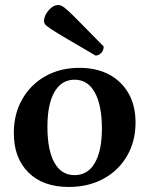

<svg xmlns="http://www.w3.org/2000/svg" viewBox="-20 -732 595 764"><path d="M253.6 12Q151.6 12 93.3 -45.5Q35 -103.1 35 -202.4Q35 -278.3 68.3 -336.8Q101.6 -395.4 160.4 -428.7Q219.3 -462 296.1 -462Q364.4 -462 414.4 -435.3Q464.3 -408.5 491.8 -359.9Q519.3 -311.2 519.3 -244.8Q519.3 -169.7 485.6 -111.7Q451.9 -53.6 391.9 -20.8Q331.9 12 253.6 12ZM276.6 -35.1Q329.2 -35.1 357.4 -83.7Q385.5 -132.3 385.5 -220.7Q385.5 -312.7 357.4 -363.8Q329.3 -414.9 276.9 -414.9Q225.2 -414.9 196.9 -366.4Q168.7 -317.8 168.7 -227.4Q168.7 -134.5 196.5 -84.8Q224.2 -35.1 276.6 -35.1ZM360.2 -510.9Q286 -554.3 244.2 -578.9Q202.4 -603.5 183.4 -616.2Q164.4 -628.9 159.7 -635Q155 -641.2 155 -647.1Q155 -662.1 163.7 -677.1Q172.4 -692.1 185.2 -702Q198.1 -712 211.7 -712Q219 -712 226.9 -708Q234.7 -704.1 251.3 -689Q267.9 -673.9 300.9 -640.2Q333.9 -606.5 392.5 -547.1Q392.5 -530.7 382.4 -520.8Q372.2 -510.9 360.2 -510.9Z"/></svg>

Font: Pitagon Serif
Style: Regular
Weight: 400
Designer: Travis Tran
Foundry: Pitagon
Version: Version 1.000;gftools[0.9.26]